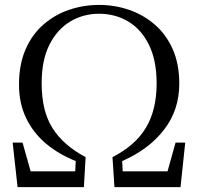

<svg xmlns="http://www.w3.org/2000/svg" viewBox="-20 -765 810 785"><path d="M51.8 0 31.8 -182H72.2L111.7 -41.9L80.6 -64.6H304.5L286.4 -41.7L289.6 -106.5Q221.9 -133.3 169.7 -176.4Q117.6 -219.5 87.7 -280.4Q57.7 -341.3 57.7 -419.1Q57.7 -501.5 84.5 -563Q111.3 -624.5 157.9 -664.9Q204.5 -705.4 263.2 -725.1Q321.9 -744.9 384.8 -744.9Q449.2 -744.9 507.8 -724.7Q566.4 -704.6 612.9 -664.4Q659.4 -624.3 686.2 -563.8Q713 -503.3 713 -422.7Q713 -315.9 651.3 -235.4Q589.6 -154.8 479.6 -106.5L482.8 -42.5L465.6 -64.6H686.7L658.4 -40.9L697.8 -182H737.3L718.1 0H447.9L439.9 -122.6Q534.1 -170.8 577.2 -243.7Q620.4 -316.5 620.4 -424Q620.4 -517.4 589.4 -580.9Q558.4 -644.5 505 -676.7Q451.5 -708.8 384.8 -708.8Q320.2 -708.8 267 -676.9Q213.7 -644.9 182 -581.9Q150.3 -518.8 150.3 -424Q150.3 -311.1 194.8 -241Q239.2 -170.8 330 -122.6L323 0Z"/></svg>

Font: Noto Serif HK ExtraLight
Style: Regular
Weight: 200
Designer: Ryoko NISHIZUKA 西塚涼子 (kana & ideographs); Frank Grießhammer (Latin, Greek & Cyrillic); Wenlong ZHANG 张文龙 (bopomofo); San
Foundry: Adobe
Version: Version 2.002-H1;hotconv 1.1.0;makeotfexe 2.6.0